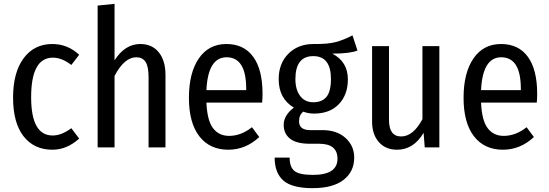

<svg xmlns="http://www.w3.org/2000/svg" viewBox="-20 -767 2858 999"><path d="M252 -538Q332 -538 392 -482L351 -429Q302 -467 255 -467Q142 -467 142 -261Q142 -62 254 -62Q300 -62 351 -100L392 -46Q328 12 253 12Q157 12 102.5 -58Q48 -128 48 -259Q48 -390 103 -464Q158 -538 252 -538Z M710 -538Q771 -538 806 -495Q841 -452 841 -377V0H753V-365Q753 -422 737 -445.5Q721 -469 689 -469Q627 -469 576 -372V0H488V-738L576 -747V-453Q630 -538 710 -538Z M1346 -279Q1346 -257 1344 -233H1054Q1058 -140 1088.5 -100Q1119 -60 1172 -60Q1234 -60 1291 -105L1329 -54Q1258 12 1168 12Q1071 12 1017 -58Q963 -128 963 -258Q963 -388 1014.5 -463Q1066 -538 1158 -538Q1249 -538 1297.5 -471.5Q1346 -405 1346 -279ZM1261 -298V-305Q1261 -469 1159 -469Q1062 -469 1054 -298Z M1814 -583 1840 -504Q1800 -488 1709 -488Q1790 -446 1790 -354Q1790 -274 1743 -225Q1696 -176 1614 -176Q1584 -176 1558 -186Q1536 -169 1536 -136Q1536 -90 1594 -90H1658Q1733 -90 1778 -49Q1823 -8 1823 53Q1823 126 1767.5 169Q1712 212 1607 212Q1499 212 1454 172Q1409 132 1409 53H1487Q1487 102 1512 122.5Q1537 143 1608 143Q1736 143 1736 59Q1736 -19 1641 -19H1593Q1522 -19 1489 -45.5Q1456 -72 1456 -117Q1456 -167 1509 -207Q1430 -254 1430 -355Q1430 -437 1480.5 -487.5Q1531 -538 1611 -538Q1685 -537 1726.5 -548Q1768 -559 1814 -583ZM1610 -475Q1517 -475 1517 -355Q1517 -301 1541.5 -268Q1566 -235 1610 -235Q1656 -235 1679 -263.5Q1702 -292 1702 -356Q1702 -475 1610 -475Z M2266 -527V0H2190L2184 -76Q2132 12 2046 12Q1986 12 1951 -28Q1916 -68 1916 -134V-527H2004V-143Q2004 -57 2067 -57Q2130 -57 2178 -147V-527Z M2775 -279Q2775 -257 2773 -233H2483Q2487 -140 2517.5 -100Q2548 -60 2601 -60Q2663 -60 2720 -105L2758 -54Q2687 12 2597 12Q2500 12 2446 -58Q2392 -128 2392 -258Q2392 -388 2443.5 -463Q2495 -538 2587 -538Q2678 -538 2726.5 -471.5Q2775 -405 2775 -279ZM2690 -298V-305Q2690 -469 2588 -469Q2491 -469 2483 -298Z"/></svg>

Font: Fira Sans Condensed
Style: Regular
Weight: 400
Width: 3
Designer: Carrois Corporate & Edenspiekermann AG
Foundry: Carrois Corporate GbR & Edenspiekermann AG
Version: Version 4.202;PS 004.202;hotconv 1.0.88;makeotf.lib2.5.64775